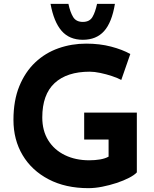

<svg xmlns="http://www.w3.org/2000/svg" viewBox="-20 -971 802 999"><path d="M692 -74Q679 -60 651 -45.5Q623 -31 586.5 -19Q550 -7 512 0.5Q474 8 440 8Q321 8 233 -38Q145 -84 97.5 -164Q50 -244 50 -347Q50 -448 80.5 -522.5Q111 -597 163.5 -646.5Q216 -696 284.5 -720Q353 -744 428 -744Q499 -744 558 -728.5Q617 -713 658 -690L611 -555Q593 -565 563 -575Q533 -585 502 -591.5Q471 -598 447 -598Q328 -598 264 -538.5Q200 -479 200 -360Q200 -291 231 -241Q262 -191 317.5 -164Q373 -137 444 -137Q475 -137 501 -141.5Q527 -146 545 -156V-245H418V-385H692ZM411 -764Q341 -764 300.5 -810.5Q260 -857 243 -951H336Q345 -908 360.5 -882.5Q376 -857 411 -857Q446 -857 461 -882.5Q476 -908 485 -951H578Q562 -854 521.5 -809Q481 -764 411 -764Z"/></svg>

Font: Reem Kufi
Style: Bold
Weight: 700
Designer: Khaled Hosny
Version: Version 1.001